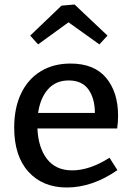

<svg xmlns="http://www.w3.org/2000/svg" viewBox="-20 -822 587 852"><path d="M466 -122 501 -67Q390 10 276 10Q170 10 106.5 -59.5Q43 -129 43 -256Q43 -343 73.5 -407Q104 -471 160.5 -505.5Q217 -540 293 -540Q398 -540 451 -476.5Q504 -413 504 -308Q504 -281 500 -252H146Q150 -166 189 -116Q228 -66 300 -66Q378 -66 466 -122ZM149 -321H401Q401 -385 372.5 -425Q344 -465 285 -465Q228 -465 193.5 -426.5Q159 -388 149 -321ZM311 -802 457 -664 421 -625 284 -723 149 -625 114 -664 253 -797Z"/></svg>

Font: Bitter Pro Medium
Style: Regular
Weight: 500
Designer: Sol Matas, and Bitter project Authors
Foundry: Sol Matas
Version: Version 1.010